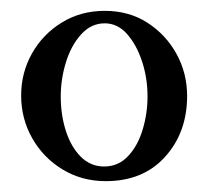

<svg xmlns="http://www.w3.org/2000/svg" viewBox="-20 -610 384 354"><path d="M175 -276Q131 -276 95.5 -297.5Q60 -319 39.5 -355Q19 -391 19 -434Q19 -476 39 -511.5Q59 -547 94 -568.5Q129 -590 173 -590Q218 -590 252 -568Q286 -546 305.5 -510.5Q325 -475 325 -433Q325 -366 284.5 -321Q244 -276 175 -276ZM172 -303Q198 -303 216 -322Q234 -341 243 -371Q252 -401 252 -432Q252 -466 242 -496.5Q232 -527 214.5 -547Q197 -567 173 -567Q148 -567 129.5 -546.5Q111 -526 101.5 -495Q92 -464 92 -432Q92 -398 101.5 -368.5Q111 -339 129 -321Q147 -303 172 -303Z"/></svg>

Font: Junicode
Style: Regular
Weight: 400
Designer: Peter S. Baker
Version: Version 2.100; ttfautohint (v1.8.4)